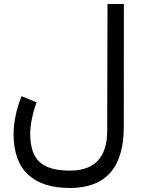

<svg xmlns="http://www.w3.org/2000/svg" viewBox="-20 -687 712 961"><path d="M163.6 -174.8Q147.5 -133.8 139.4 -91.3Q131.3 -48.8 131.3 -17.6Q131.3 81.5 178.5 124.3Q225.6 167 329.6 167Q516.6 167 516.6 -33.2L518.1 -667H600.1L599.6 -52.2Q599.6 253.9 329.1 253.9Q191.9 253.9 119.9 186.3Q47.9 118.7 47.9 -17.1Q47.9 -56.2 57.9 -106.4Q67.9 -156.7 87.9 -205.6Z"/></svg>

Font: Vazir UI
Style: Regular-UI
Weight: 400
Designer: Saber Rastikerdar
Foundry: Saber Rastikerdar
Version: Version 30.1.0